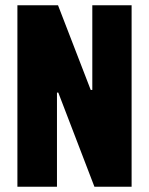

<svg xmlns="http://www.w3.org/2000/svg" viewBox="-20 -708 566 728"><path d="M46 0V-688H200L324 -367H330V-688H479V0H338L201 -357H196V0Z"/></svg>

Font: Saira Condensed ExtraBold
Style: Regular
Weight: 800
Width: 3
Designer: Hector Gatti with collaboration of the Omnibus-Type team
Foundry: Omnibus-Type
Version: Version 1.101